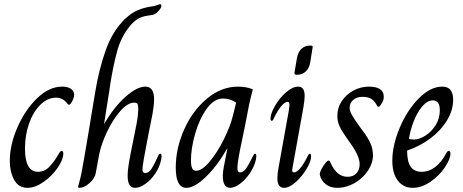

<svg xmlns="http://www.w3.org/2000/svg" viewBox="-20 -892 2223 922"><path d="M27 -120Q27 -196 63.5 -280Q100 -364 158 -420Q216 -476 278 -476Q305 -476 320.5 -465.5Q336 -455 336 -438Q336 -422 324 -401Q317 -389 311 -389Q307 -389 304 -394Q282 -423 249 -423Q209 -423 174.5 -389.5Q140 -356 120 -300Q100 -244 100 -179Q100 -67 162 -67Q194 -67 217 -91Q240 -115 260 -150Q262 -153 265 -158Q268 -163 270.5 -165Q273 -167 277 -167Q280 -167 282 -163.5Q284 -160 284 -155Q284 -126 257 -86.5Q230 -47 189.5 -18.5Q149 10 112 10Q69 10 48 -28.5Q27 -67 27 -120Z M355 5Q356 -1 361.5 -20.5Q367 -40 371 -60Q377 -87 412 -297Q410 -286 437 -449Q456 -563 488.5 -653Q521 -743 579 -800Q612 -831 642.5 -843.5Q673 -856 708 -861Q720 -862 733 -867Q746 -872 748 -872Q755 -872 755 -864Q755 -853 737 -835Q728 -826 720 -823Q712 -820 703.5 -819Q695 -818 690 -817Q662 -813 642.5 -801.5Q623 -790 602 -765Q562 -715 543.5 -649.5Q525 -584 509 -485Q505 -453 502 -438L480 -298H481Q528 -379 583 -427.5Q638 -476 678 -476Q720 -476 720 -415Q720 -387 712 -343Q693 -248 693 -248Q664 -101 664 -79Q664 -61 678 -61Q695 -61 709 -83.5Q723 -106 739 -143Q740 -144 742.5 -149Q745 -154 749 -154Q756 -154 756 -142L754 -126Q747 -90 725.5 -58.5Q704 -27 677.5 -8.5Q651 10 629 10Q593 10 593 -47Q593 -75 599.5 -113Q606 -151 618 -208Q630 -265 636.5 -301Q643 -337 644 -366Q644 -385 641 -392Q638 -399 624 -399Q593 -399 557.5 -358.5Q522 -318 494 -259Q466 -200 456 -149L440 -62Q436 -36 410 -13Q384 10 362 10Q355 10 355 5Z M824 -87Q824 -180 864.5 -270.5Q905 -361 974 -418.5Q1043 -476 1123 -476Q1164 -476 1194 -463Q1181 -412 1176 -388L1155 -280Q1127 -152 1121 -103Q1120 -96 1120 -86Q1120 -64 1133 -64Q1149 -64 1163 -84.5Q1177 -105 1195 -143Q1196 -144 1198.5 -149Q1201 -154 1205 -154Q1211 -154 1211 -142L1209 -126Q1202 -93 1180.5 -61Q1159 -29 1132.5 -9.5Q1106 10 1085 10Q1050 10 1050 -47Q1050 -69 1055 -92L1072 -179H1071Q1023 -95 968.5 -42.5Q914 10 875 10Q824 10 824 -87ZM1098 -335 1114 -399Q1084 -419 1051 -419Q1008 -419 972.5 -369.5Q937 -320 917 -249.5Q897 -179 897 -122Q897 -97 902.5 -84.5Q908 -72 922 -72Q950 -72 986.5 -115.5Q1023 -159 1054.5 -222Q1086 -285 1098 -335Z M1394 -543 1406 -613Q1411 -642 1427.5 -657.5Q1444 -673 1469 -673H1473Q1479 -673 1480.5 -671Q1482 -669 1481 -663L1470 -594Q1466 -566 1449 -549.5Q1432 -533 1407 -533H1403Q1393 -533 1394 -543ZM1312 -36Q1312 -59 1318 -89L1366 -356Q1370 -382 1370 -388Q1370 -403 1361 -403Q1349 -403 1332 -384Q1315 -365 1295 -324Q1291 -312 1285 -312Q1279 -312 1279 -322Q1279 -346 1300.5 -383.5Q1322 -421 1353.5 -448.5Q1385 -476 1412 -476Q1443 -476 1443 -432Q1443 -411 1437 -377L1385 -88L1383 -75Q1383 -64 1392 -64Q1404 -64 1421 -83.5Q1438 -103 1458 -143Q1463 -154 1468 -154Q1474 -154 1474 -141Q1474 -118 1452.5 -81.5Q1431 -45 1400 -17.5Q1369 10 1344 10Q1312 10 1312 -36Z M1516 -52Q1514 -60 1522.5 -77.5Q1531 -95 1545 -112Q1553 -121 1558 -121Q1563 -121 1566 -113Q1596 -43 1649 -43Q1676 -43 1691.5 -59.5Q1707 -76 1707 -104Q1707 -142 1664 -202L1643 -232Q1619 -266 1609.5 -288Q1600 -310 1600 -335Q1600 -375 1621.5 -407Q1643 -439 1678 -457.5Q1713 -476 1751 -476Q1823 -476 1823 -427Q1823 -409 1810 -391Q1803 -379 1798 -379Q1792 -379 1787 -391Q1776 -410 1760.5 -418.5Q1745 -427 1721 -427Q1693 -427 1676 -412Q1659 -397 1659 -374Q1659 -361 1667.5 -344.5Q1676 -328 1700 -294L1721 -265Q1749 -228 1760 -201.5Q1771 -175 1771 -146Q1771 -109 1747 -72.5Q1723 -36 1683 -13Q1643 10 1598 10Q1567 10 1545 -7Q1523 -24 1516 -52Z M1864 -120Q1864 -194 1899.5 -278.5Q1935 -363 1991 -419.5Q2047 -476 2104 -476Q2156 -476 2156 -413Q2156 -362 2126 -313Q2096 -264 2045.5 -226.5Q1995 -189 1935 -169Q1935 -115 1952.5 -91Q1970 -67 2004 -67Q2040 -67 2070 -90Q2100 -113 2121 -153Q2124 -159 2127 -163Q2130 -167 2135 -167Q2143 -167 2143 -155Q2143 -128 2116 -88Q2089 -48 2047 -19Q2005 10 1962 10Q1917 10 1890.5 -24.5Q1864 -59 1864 -120ZM2092 -363Q2092 -410 2059 -410Q2032 -410 2007.5 -381Q1983 -352 1966.5 -309Q1950 -266 1944 -226Q1950 -222 1967 -222Q1993 -222 2022.5 -240.5Q2052 -259 2072 -291Q2092 -323 2092 -363Z"/></svg>

Font: Charm
Style: Regular
Weight: 400
Designer: Katatrad Aksorn Co.,Ltd.
Foundry: Cadson Demak Co.,Ltd.
Version: Version 1.001